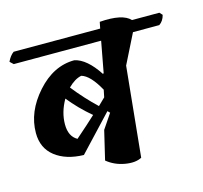

<svg xmlns="http://www.w3.org/2000/svg" viewBox="-107 -761 918 868"><g transform="rotate(-15 352.0 -327.0)"><path d="M360 -254 206 -90Q123 -92 72.5 -131.5Q22 -171 22 -242Q22 -341 99.5 -428Q177 -515 275 -515Q331 -503 384 -422L388 -424L415 -569H6L-10 -584Q2 -610 20 -623H425L431 -653Q539 -661 574 -623H702L714 -610Q707 -582 687 -569H564L495 -431L453 -11Q423 5 375 -3.5Q327 -12 292 -41L324 -176L370 -244ZM191 -358Q159 -302 159 -245.5Q159 -189 197 -168Q260 -223 293 -254Q234 -304 191 -358ZM329 -286 362 -318 369 -352Q327 -428 287 -439Q256 -433 224 -401Q272 -340 329 -286Z"/></g></svg>

Font: Tillana SemiBold
Style: Regular
Weight: 600
Designer: Lipi Raval (Devanagari, Latin), Jonny Pinhorn (Latin)
Foundry: Indian Type Foundry
Version: Version 2.003;PS 1.0;hotconv 1.0.79;makeotf.lib2.5.61930; tt